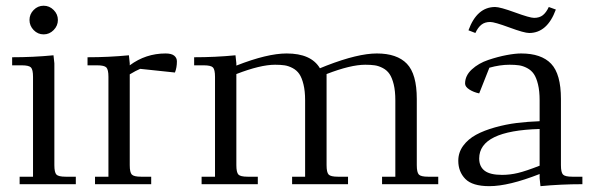

<svg xmlns="http://www.w3.org/2000/svg" viewBox="-20 -637 2053 664"><path d="M22 -411.1V-439Q94.7 -439 165 -445.8L168 -418V-65.9Q168 -41 175 -33.4Q182.1 -25.9 207 -25.9H242.2V0H47.9V-25.9H94.2V-371.1Q94.2 -396 87.2 -403.6Q80.1 -411.1 55.2 -411.1ZM96.4 -533Q82 -547.9 82 -567.9Q82 -587.9 96.4 -602.5Q110.8 -617.2 130.9 -617.2Q150.9 -617.2 165.5 -602.5Q180.2 -587.9 180.2 -567.9Q180.2 -547.9 165.5 -533Q150.9 -518.1 130.9 -518.1Q110.8 -518.1 96.4 -533Z M282.7 -411.1V-439Q355.5 -439 425.8 -445.8L428.7 -418V-411.1Q483.9 -452.1 552.7 -452.1Q572.8 -452.1 582.3 -444.6Q591.8 -437 591.8 -424.8Q591.8 -403.3 585 -386.2L464.8 -398.9Q449.7 -392.6 428.7 -379.9V-65.9Q428.7 -41 435.8 -33.4Q442.9 -25.9 467.8 -25.9H502.9V0H308.6V-25.9H355V-371.1Q355 -396 347.9 -403.6Q340.8 -411.1 315.9 -411.1Z M651.4 -411.1V-439Q724.1 -439 794.4 -445.8L797.4 -418V-410.2Q904.3 -452.1 971.2 -452.1Q1056.2 -452.1 1086.4 -400.9L1109.4 -410.2Q1217.8 -452.1 1283.2 -452.1Q1353 -452.1 1387.2 -416.5Q1421.4 -380.9 1421.4 -294.9V-65.9Q1421.4 -41 1428.5 -33.4Q1435.5 -25.9 1460.4 -25.9H1495.6V0H1301.3V-25.9H1347.2V-290Q1347.2 -322.3 1341.6 -345.2Q1335.9 -368.2 1327.1 -381.1Q1318.4 -394 1304 -401.6Q1289.6 -409.2 1275.9 -411.1Q1262.2 -413.1 1243.2 -413.1Q1192.4 -413.1 1109.4 -380.9V-65.9Q1109.4 -41 1116.5 -33.4Q1123.5 -25.9 1148.4 -25.9H1183.6V0H990.2V-25.9H1035.2V-290Q1035.2 -322.3 1029.5 -345.2Q1023.9 -368.2 1015.1 -381.1Q1006.3 -394 991.9 -401.6Q977.5 -409.2 963.9 -411.1Q950.2 -413.1 931.2 -413.1Q880.4 -413.1 797.4 -380.9V-65.9Q797.4 -41 804.4 -33.4Q811.5 -25.9 836.4 -25.9H871.6V0H677.2V-25.9H723.6V-371.1Q723.6 -396 716.6 -403.6Q709.5 -411.1 684.6 -411.1Z M1564.9 -81.1Q1564.9 -109.9 1582 -133.1Q1599.1 -156.2 1626.7 -171.1Q1654.3 -186 1691.9 -196.5Q1729.5 -207 1767.3 -211.7Q1805.2 -216.3 1846.2 -217.8V-290Q1846.2 -322.3 1840.6 -345.2Q1835 -368.2 1826.2 -381.1Q1817.4 -394 1803 -401.6Q1788.6 -409.2 1774.9 -411.1Q1761.2 -413.1 1742.2 -413.1Q1709 -413.1 1672.4 -402.8L1637.2 -314Q1618.2 -317.9 1603.3 -327.4Q1588.4 -336.9 1588.4 -348.1Q1588.4 -375.5 1611.8 -397Q1635.3 -418.5 1668.7 -429.7Q1702.1 -440.9 1731.9 -446.5Q1761.7 -452.1 1782.2 -452.1Q1852.1 -452.1 1886 -416.5Q1919.9 -380.9 1919.9 -294.9V-65.9Q1919.9 -41 1927 -33.4Q1934.1 -25.9 1959 -25.9H1994.1V0Q1918.9 0 1849.1 6.8L1846.2 -21V-35.2Q1739.3 6.8 1672.4 6.8Q1613.8 6.8 1589.4 -18.1Q1564.9 -43 1564.9 -81.1ZM1600.1 -532.2Q1629.4 -612.8 1692.4 -612.8Q1709.5 -612.8 1761 -594Q1812.5 -575.2 1827.1 -575.2Q1845.7 -575.2 1857.4 -584.5Q1869.1 -593.8 1877.9 -612.8L1902.3 -604Q1872.6 -522.9 1810.1 -522.9Q1793 -522.9 1741.5 -542Q1689.9 -561 1675.3 -561Q1656.7 -561 1644.8 -551.5Q1632.8 -542 1624 -522.9ZM1637.2 -88.9Q1637.2 -61 1656 -46.6Q1674.8 -32.2 1716.3 -32.2Q1743.7 -32.2 1771.2 -38.8Q1798.8 -45.4 1846.2 -64V-190.9Q1637.2 -185.1 1637.2 -88.9Z"/></svg>

Font: Dihjauti S
Style: Regular
Weight: 400
Designer: T. Christopher White
Version: Version 3.0.0